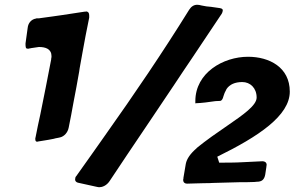

<svg xmlns="http://www.w3.org/2000/svg" viewBox="-20 -764 1235 805"><path d="M513 -115C546 -164 580 -214 612 -262C646 -312 679 -362 712 -411C736 -447 759 -482 783 -517L910 -707C912 -711 914 -716 914 -720C914 -723 914 -728 902 -730L867 -735H868C852 -736 838 -738 825 -741C818 -743 812 -744 807 -744C793 -744 782 -737 773 -723C662 -544 543 -369 421 -197C402 -169 383 -144 366 -119L300 -26C296 -22 295 -17 295 -12V-11C295 -8 296 -1 307 2L384 19C389 20 393 21 396 21C408 21 426 15 439 -4ZM101 -560C102 -560 102 -560 103 -561H107C108 -562 108 -562 109 -562L143 -567C171 -567 196 -559 196 -528C196 -523 195 -519 194 -515L195 -517C180 -439 165 -362 149 -284C142 -252 135 -220 129 -188C128 -187 128 -184 128 -181C128 -174 130 -170 135 -170C137 -170 139 -170 141 -171L166 -175C178 -177 191 -179 205 -182C211 -184 217 -185 223 -186L232 -188C249 -192 264 -208 268 -229C275 -264 282 -299 288 -334C297 -378 304 -420 312 -464L314 -478C322 -525 331 -570 339 -615L354 -690C354 -692 354 -695 354 -699C354 -710 350 -715 342 -716L337 -715H334L242 -701C227 -699 213 -697 200 -695C180 -692 164 -690 149 -688C146 -687 141 -687 138 -687H133L130 -686C112 -683 98 -668 96 -647L87 -582C87 -569 87 -560 95 -560ZM799 5C811 5 825 4 837 4C850 4 861 4 873 3C904 2 943 1 983 0C1004 0 1025 0 1046 -1L1057 -2C1078 -2 1088 -11 1092 -32L1097 -65V-68L1098 -72C1098 -83 1091 -87 1082 -88L999 -84C967 -82 927 -82 899 -82L891 -107C1064 -192 1195 -279 1195 -380C1195 -482 1109 -526 1020 -526C916 -526 799 -459 799 -340C799 -337 799 -335 799 -332C798 -332 797 -332 795 -332C797 -332 799 -332 800 -330L799 -331C827 -332 856 -336 883 -340L904 -341C909 -342 914 -348 917 -361C919 -369 923 -378 930 -391C943 -410 965 -420 996 -420C1029 -420 1056 -395 1056 -355C1056 -322 1000 -283 933 -237C889 -207 846 -177 804 -143H805C778 -120 763 -98 759 -77L749 -18V-15L748 -11V-10C748 1 755 6 764 6Z"/></svg>

Font: Bangerz
Style: Regular
Weight: 400
Designer: vernon adams
Foundry: Vernon Adams
Version: Version 2.10;December 28, 2023;FontCreator 13.0.0.2683 64-bi